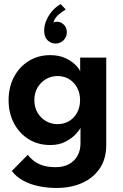

<svg xmlns="http://www.w3.org/2000/svg" viewBox="-20 -689 594 928"><path d="M254 219.5Q209 219.5 167.8 211Q126.5 202.5 93 184.5Q59.5 166.5 37 137.5L114 59.5Q124.5 73 141.2 86.8Q158 100.5 184 109.8Q210 119 249 119Q286 119 312.8 104.8Q339.5 90.5 354.2 64.5Q369 38.5 369 4V-7.5H493.5V11.5Q493.5 79.5 461.5 126Q429.5 172.5 375.5 196Q321.5 219.5 254 219.5ZM369 0V-71.5Q364.5 -60.5 346 -40.5Q327.5 -20.5 296.2 -4.2Q265 12 223 12Q164 12 118.5 -16.2Q73 -44.5 47.2 -93.8Q21.5 -143 21.5 -205Q21.5 -267 47.2 -316.2Q73 -365.5 118.5 -394Q164 -422.5 223 -422.5Q264 -422.5 294.2 -408.8Q324.5 -395 343.2 -376.8Q362 -358.5 367.5 -344V-410.5H493.5V0ZM146 -205Q146 -170.5 161.5 -144.2Q177 -118 202.5 -103.5Q228 -89 258 -89Q289.5 -89 314 -103.8Q338.5 -118.5 352.8 -144.8Q367 -171 367 -205Q367 -239 352.8 -265.2Q338.5 -291.5 314 -306.5Q289.5 -321.5 258 -321.5Q228 -321.5 202.5 -306.8Q177 -292 161.5 -265.8Q146 -239.5 146 -205ZM248.5 -478.5Q226 -478.5 209.8 -494.5Q193.5 -510.5 193.5 -540Q193.5 -567 204.8 -592.2Q216 -617.5 234.2 -637.8Q252.5 -658 273.5 -669L298 -643Q282 -634.5 263 -618Q244 -601.5 238.5 -580.5Q245 -584 256 -584Q274 -584 288.5 -569.8Q303 -555.5 303 -533Q303 -510 287 -494.2Q271 -478.5 248.5 -478.5Z"/></svg>

Font: League Spartan Thin SemiBold
Style: Regular
Weight: 600
Version: Version 2.002